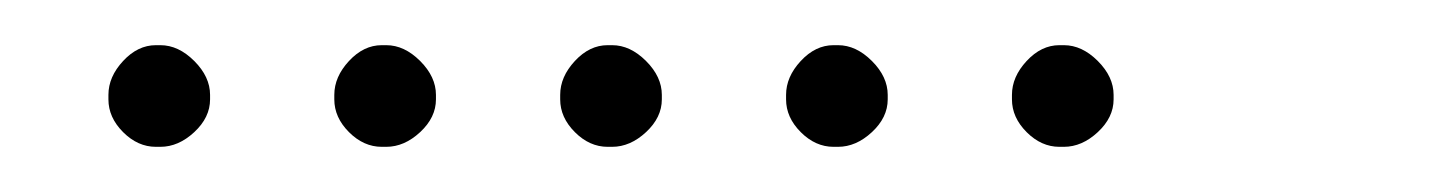

<svg xmlns="http://www.w3.org/2000/svg" viewBox="-20 -793 640 85"><path d="M49 -773Q41 -773 34.5 -766Q28 -759 28 -751V-749Q28 -741 34.5 -734.5Q41 -728 49 -728H51Q59 -728 66 -734.5Q73 -741 73 -749V-751Q73 -759 66 -766Q59 -773 51 -773ZM149 -773Q141 -773 134.5 -766Q128 -759 128 -751V-749Q128 -741 134.5 -734.5Q141 -728 149 -728H151Q159 -728 166 -734.5Q173 -741 173 -749V-751Q173 -759 166 -766Q159 -773 151 -773ZM249 -773Q241 -773 234.5 -766Q228 -759 228 -751V-749Q228 -741 234.5 -734.5Q241 -728 249 -728H251Q259 -728 266 -734.5Q273 -741 273 -749V-751Q273 -759 266 -766Q259 -773 251 -773ZM349 -773Q341 -773 334.5 -766Q328 -759 328 -751V-749Q328 -741 334.5 -734.5Q341 -728 349 -728H351Q359 -728 366 -734.5Q373 -741 373 -749V-751Q373 -759 366 -766Q359 -773 351 -773ZM449 -773Q441 -773 434.5 -766Q428 -759 428 -751V-749Q428 -741 434.5 -734.5Q441 -728 449 -728H451Q459 -728 466 -734.5Q473 -741 473 -749V-751Q473 -759 466 -766Q459 -773 451 -773Z"/></svg>

Font: Doto Rounded Light
Style: Regular
Weight: 300
Monospace: yes
Version: Version 1.000